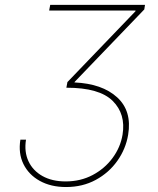

<svg xmlns="http://www.w3.org/2000/svg" viewBox="-20 -747 639 777"><path d="M62.5 -181.8H85.2Q77.4 -132.8 95.2 -94.6Q112.9 -56.5 151.8 -34.6Q190.7 -12.8 245.7 -12.8Q306.1 -12.8 354.9 -38.7Q403.8 -64.6 435.5 -107.6Q467.3 -150.6 475.9 -201.7Q489.7 -285.5 435.9 -338.8Q382.1 -392 250 -392H248.6L252.8 -414.8L528.4 -701.7V-704.5H179L183.2 -727.3H566.8L563.9 -708.8L282.7 -416.2L281.2 -413.4Q393.5 -408.4 454 -353.2Q514.6 -297.9 498.6 -201.7Q489 -144.2 454.9 -96.1Q420.8 -47.9 367.5 -19Q314.3 9.9 247.2 9.9Q186.1 9.9 141.2 -14.9Q96.2 -39.8 74.9 -83.1Q53.6 -126.4 62.5 -181.8Z"/></svg>

Font: Inter Thin  BETA
Style: Italic
Weight: 100
Italic angle: -9.39999°
Designer: Rasmus Andersson
Foundry: rsms
Version: Version 3.011;git-f93a4a705